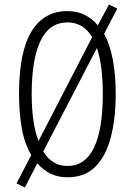

<svg xmlns="http://www.w3.org/2000/svg" viewBox="-20 -773 584 848"><path d="M491 -358Q491 -250 469.5 -167Q448 -84 401.5 -37Q355 10 278 10Q235 10 202 -6.5Q169 -23 145 -52L90 55L53 37L118 -88Q88 -139 76 -208Q64 -277 64 -359Q64 -542 118.5 -633Q173 -724 278 -724Q320 -724 353.5 -707.5Q387 -691 412 -661L461 -753L498 -735L440 -624Q466 -576 478.5 -508.5Q491 -441 491 -358ZM120 -358Q120 -228 150 -150L387 -609Q348 -674 278 -674Q198 -674 159 -592.5Q120 -511 120 -358ZM434 -358Q434 -484 408 -561L171 -104Q210 -40 278 -40Q356 -40 395 -120.5Q434 -201 434 -358Z"/></svg>

Font: Noto Sans Hebrew ExtraCondensed Light
Style: Regular
Weight: 300
Width: 2
Designer: Monotype Design Team
Foundry: Monotype Imaging Inc.
Version: Version 2.004; ttfautohint (v1.8.4.7-5d5b)